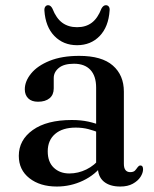

<svg xmlns="http://www.w3.org/2000/svg" viewBox="-20 -688 579 720"><path d="M347 -61V-71L340.5 -73.5V-359.5Q340.5 -403 319 -426Q297.5 -449 257.5 -449Q219.5 -449 200.5 -433.2Q181.5 -417.5 181.5 -395.5V-356.5Q181.5 -332.5 165.8 -319.5Q150 -306.5 122.5 -306.5Q98.5 -306.5 85.8 -319.2Q73 -332 73 -353Q73 -383.5 96.8 -412.5Q120.5 -441.5 166.2 -460Q212 -478.5 277 -478.5Q362 -478.5 403.2 -442.2Q444.5 -406 444.5 -344.5V-74Q444.5 -57.5 450.8 -50Q457 -42.5 468 -42.5Q480.5 -42.5 486 -48.2Q491.5 -54 495 -59.5Q497.5 -63 500.2 -65.2Q503 -67.5 506.5 -67.5Q511.5 -67.5 514 -63.8Q516.5 -60 516.5 -53.5Q516.5 -39.5 506.8 -24.5Q497 -9.5 478 1Q459 11.5 431 11.5Q391.5 11.5 369.2 -7.2Q347 -26 347 -61ZM50.5 -103.5Q50.5 -163 103 -200.5Q155.5 -238 249.5 -238Q283.5 -238 311.8 -231.8Q340 -225.5 361.5 -216L354 -189.5Q333.5 -198 311.5 -203.8Q289.5 -209.5 264 -209.5Q214.5 -209.5 186.8 -185.8Q159 -162 159 -120.5Q159 -80.5 181.8 -59Q204.5 -37.5 240 -37.5Q273 -37.5 303.8 -52.5Q334.5 -67.5 356.5 -95.5L367 -72.5Q337.5 -32.5 291.2 -10.5Q245 11.5 193 11.5Q130 11.5 90.2 -19.8Q50.5 -51 50.5 -103.5ZM269 -586Q302 -586 324.2 -602.8Q346.5 -619.5 360.5 -656Q367.5 -668.5 377 -668.5Q384 -668.5 388 -663.2Q392 -658 391 -648.5Q387 -587.5 353.8 -553Q320.5 -518.5 269 -518.5Q217.5 -518.5 184 -553Q150.5 -587.5 146.5 -648.5Q146 -658 150 -663.2Q154 -668.5 160.5 -668.5Q170 -668.5 176.5 -656Q191 -619 213.8 -602.5Q236.5 -586 269 -586Z"/></svg>

Font: Fraunces 18pt
Style: Regular
Weight: 400
Version: Version 1.000;[b76b70a41]